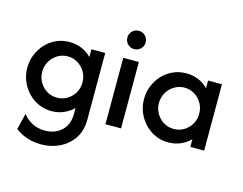

<svg xmlns="http://www.w3.org/2000/svg" viewBox="-109 -772 1471 1164"><g transform="rotate(15 626.5 -189.5)"><path d="M231.9 219.4Q199.3 219.4 170.1 213.2Q141 206.9 115.3 194.8Q89.6 182.6 68.8 166.7L93.8 64.6Q115.3 94.4 150.7 113.5Q186.1 132.6 231.2 132.6Q276.4 132.6 309 114.6Q341.7 96.5 359.4 64.9Q377.1 33.3 377.1 -8.3V-47.9Q351.4 -22.2 316 -6.9Q280.6 8.3 239.6 8.3Q195.8 8.3 158.3 -8.7Q120.8 -25.7 92.4 -55.6Q63.9 -85.4 47.6 -124.7Q31.2 -163.9 31.2 -208.3Q31.2 -253.5 47.6 -292.7Q63.9 -331.9 92.4 -361.8Q120.8 -391.7 158.3 -408.3Q195.8 -425 239.6 -425Q281.2 -425 316.7 -410.1Q352.1 -395.1 377.8 -368.1V-416.7H464.6V2.8Q464.6 70.8 432.3 119.4Q400 168.1 346.5 193.8Q293.1 219.4 231.9 219.4ZM251.4 -79.2Q286.8 -79.2 315.3 -96.5Q343.8 -113.9 360.8 -143.1Q377.8 -172.2 377.8 -208.3Q377.8 -244.4 360.8 -273.6Q343.8 -302.8 315.3 -320.5Q286.8 -338.2 251.4 -338.2Q216.7 -338.2 187.8 -320.5Q159 -302.8 142 -273.6Q125 -244.4 125 -208.3Q125 -172.9 142 -143.4Q159 -113.9 187.5 -96.5Q216 -79.2 251.4 -79.2Z M577.8 0V-416.7H675.7V0ZM627.1 -484.7Q611.1 -484.7 598.3 -492.4Q585.4 -500 577.8 -512.8Q570.1 -525.7 570.1 -541.7Q570.1 -558.3 577.8 -571.2Q585.4 -584 598.3 -591.7Q611.1 -599.3 627.1 -599.3Q643.8 -599.3 656.6 -591.7Q669.4 -584 677.1 -571.2Q684.7 -558.3 684.7 -541.7Q684.7 -525.7 677.1 -512.8Q669.4 -500 656.6 -492.4Q643.8 -484.7 627.1 -484.7Z M972.2 8.3Q928.5 8.3 891 -8.7Q853.5 -25.7 825 -55.6Q796.5 -85.4 780.2 -124.7Q763.9 -163.9 763.9 -208.3Q763.9 -253.5 780.2 -292.7Q796.5 -331.9 825 -361.8Q853.5 -391.7 891 -408.3Q928.5 -425 972.2 -425Q1013.9 -425 1049.3 -410.1Q1084.7 -395.1 1110.4 -368.1V-416.7H1197.2V0H1110.4V-48.6Q1084.7 -22.2 1049.3 -6.9Q1013.9 8.3 972.2 8.3ZM984 -79.2Q1019.4 -79.2 1047.9 -96.5Q1076.4 -113.9 1093.4 -143.1Q1110.4 -172.2 1110.4 -208.3Q1110.4 -244.4 1093.4 -273.6Q1076.4 -302.8 1047.9 -320.5Q1019.4 -338.2 984 -338.2Q949.3 -338.2 920.5 -320.5Q891.7 -302.8 874.7 -273.6Q857.6 -244.4 857.6 -208.3Q857.6 -172.9 874.7 -143.4Q891.7 -113.9 920.1 -96.5Q948.6 -79.2 984 -79.2Z"/></g></svg>

Font: Afacad Flux Medium
Style: Regular
Weight: 500
Designer: Kristian Moeller
Foundry: Dicotype
Version: Version 1.100